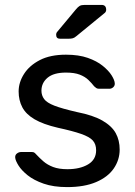

<svg xmlns="http://www.w3.org/2000/svg" viewBox="-20 -753 550 783"><path d="M254 10Q198 10 158 -4Q118 -18 93 -38Q68 -58 55.5 -78Q43 -98 42 -110Q41 -121 49 -127Q57 -133 65 -133H110Q115 -133 118.5 -131.5Q122 -130 128 -123Q141 -109 157 -95Q173 -81 196.5 -72Q220 -63 255 -63Q306 -63 339 -82.5Q372 -102 372 -140Q372 -165 358.5 -180Q345 -195 310.5 -207Q276 -219 216 -232Q156 -246 121 -266.5Q86 -287 71 -315.5Q56 -344 56 -380Q56 -417 78 -451.5Q100 -486 142.5 -508Q185 -530 249 -530Q301 -530 338 -517Q375 -504 399 -484.5Q423 -465 435 -446Q447 -427 448 -414Q449 -404 442 -397.5Q435 -391 426 -391H384Q377 -391 372.5 -394Q368 -397 364 -401Q354 -414 340.5 -427Q327 -440 305.5 -448.5Q284 -457 249 -457Q199 -457 174 -436Q149 -415 149 -383Q149 -364 160 -349Q171 -334 202 -322Q233 -310 294 -296Q360 -283 398 -261Q436 -239 452 -210Q468 -181 468 -143Q468 -101 444 -66Q420 -31 372 -10.5Q324 10 254 10ZM225 -595Q209 -595 209 -611Q209 -619 214 -624L289 -714Q298 -725 305 -729Q312 -733 326 -733H394Q413 -733 413 -713Q413 -706 408 -701L292 -606Q284 -599 277 -597Q270 -595 259 -595Z"/></svg>

Font: DVN-Rubik
Style: Regular
Weight: 400
Designer: Hubert and Fischer
Foundry: Hubert & Fischer
Version: Version 2.102